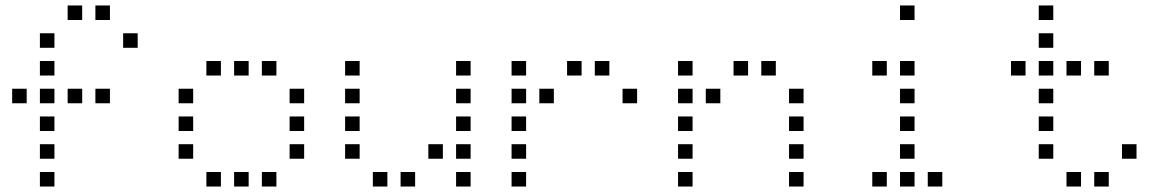

<svg xmlns="http://www.w3.org/2000/svg" viewBox="-20 -696 4240 692"><path d="M224.8 -676.2Q223.8 -676.2 223.8 -676.2Q223.8 -676.2 223.8 -675.2V-624.8Q223.8 -623.8 223.8 -623.8Q223.8 -623.8 224.8 -623.8H275.2Q276.2 -623.8 276.2 -623.8Q276.2 -623.8 276.2 -624.8V-675.2Q276.2 -676.2 276.2 -676.2Q276.2 -676.2 275.2 -676.2ZM324.8 -676.2Q323.8 -676.2 323.8 -676.2Q323.8 -676.2 323.8 -675.2V-624.8Q323.8 -623.8 323.8 -623.8Q323.8 -623.8 324.8 -623.8H375.2Q376.2 -623.8 376.2 -623.8Q376.2 -623.8 376.2 -624.8V-675.2Q376.2 -676.2 376.2 -676.2Q376.2 -676.2 375.2 -676.2ZM124.8 -576.2Q123.8 -576.2 123.8 -576.2Q123.8 -576.2 123.8 -575.2V-524.8Q123.8 -523.8 123.8 -523.8Q123.8 -523.8 124.8 -523.8H175.2Q176.2 -523.8 176.2 -523.8Q176.2 -523.8 176.2 -524.8V-575.2Q176.2 -576.2 176.2 -576.2Q176.2 -576.2 175.2 -576.2ZM424.8 -576.2Q423.8 -576.2 423.8 -576.2Q423.8 -576.2 423.8 -575.2V-524.8Q423.8 -523.8 423.8 -523.8Q423.8 -523.8 424.8 -523.8H475.2Q476.2 -523.8 476.2 -523.8Q476.2 -523.8 476.2 -524.8V-575.2Q476.2 -576.2 476.2 -576.2Q476.2 -576.2 475.2 -576.2ZM124.8 -476.2Q123.8 -476.2 123.8 -476.2Q123.8 -476.2 123.8 -475.2V-424.8Q123.8 -423.8 123.8 -423.8Q123.8 -423.8 124.8 -423.8H175.2Q176.2 -423.8 176.2 -423.8Q176.2 -423.8 176.2 -424.8V-475.2Q176.2 -476.2 176.2 -476.2Q176.2 -476.2 175.2 -476.2ZM24.8 -376.2Q23.8 -376.2 23.8 -376.2Q23.8 -376.2 23.8 -375.2V-324.8Q23.8 -323.8 23.8 -323.8Q23.8 -323.8 24.8 -323.8H75.2Q76.2 -323.8 76.2 -323.8Q76.2 -323.8 76.2 -324.8V-375.2Q76.2 -376.2 76.2 -376.2Q76.2 -376.2 75.2 -376.2ZM124.8 -376.2Q123.8 -376.2 123.8 -376.2Q123.8 -376.2 123.8 -375.2V-324.8Q123.8 -323.8 123.8 -323.8Q123.8 -323.8 124.8 -323.8H175.2Q176.2 -323.8 176.2 -323.8Q176.2 -323.8 176.2 -324.8V-375.2Q176.2 -376.2 176.2 -376.2Q176.2 -376.2 175.2 -376.2ZM224.8 -376.2Q223.8 -376.2 223.8 -376.2Q223.8 -376.2 223.8 -375.2V-324.8Q223.8 -323.8 223.8 -323.8Q223.8 -323.8 224.8 -323.8H275.2Q276.2 -323.8 276.2 -323.8Q276.2 -323.8 276.2 -324.8V-375.2Q276.2 -376.2 276.2 -376.2Q276.2 -376.2 275.2 -376.2ZM324.8 -376.2Q323.8 -376.2 323.8 -376.2Q323.8 -376.2 323.8 -375.2V-324.8Q323.8 -323.8 323.8 -323.8Q323.8 -323.8 324.8 -323.8H375.2Q376.2 -323.8 376.2 -323.8Q376.2 -323.8 376.2 -324.8V-375.2Q376.2 -376.2 376.2 -376.2Q376.2 -376.2 375.2 -376.2ZM124.8 -276.2Q123.8 -276.2 123.8 -276.2Q123.8 -276.2 123.8 -275.2V-224.8Q123.8 -223.8 123.8 -223.8Q123.8 -223.8 124.8 -223.8H175.2Q176.2 -223.8 176.2 -223.8Q176.2 -223.8 176.2 -224.8V-275.2Q176.2 -276.2 176.2 -276.2Q176.2 -276.2 175.2 -276.2ZM124.8 -176.2Q123.8 -176.2 123.8 -176.2Q123.8 -176.2 123.8 -175.2V-124.8Q123.8 -123.8 123.8 -123.8Q123.8 -123.8 124.8 -123.8H175.2Q176.2 -123.8 176.2 -123.8Q176.2 -123.8 176.2 -124.8V-175.2Q176.2 -176.2 176.2 -176.2Q176.2 -176.2 175.2 -176.2ZM124.8 -76.2Q123.8 -76.2 123.8 -76.2Q123.8 -76.2 123.8 -75.2V-24.8Q123.8 -23.8 123.8 -23.8Q123.8 -23.8 124.8 -23.8H175.2Q176.2 -23.8 176.2 -23.8Q176.2 -23.8 176.2 -24.8V-75.2Q176.2 -76.2 176.2 -76.2Q176.2 -76.2 175.2 -76.2Z M724.8 -476.2Q723.8 -476.2 723.8 -476.2Q723.8 -476.2 723.8 -475.2V-424.8Q723.8 -423.8 723.8 -423.8Q723.8 -423.8 724.8 -423.8H775.2Q776.2 -423.8 776.2 -423.8Q776.2 -423.8 776.2 -424.8V-475.2Q776.2 -476.2 776.2 -476.2Q776.2 -476.2 775.2 -476.2ZM824.8 -476.2Q823.8 -476.2 823.8 -476.2Q823.8 -476.2 823.8 -475.2V-424.8Q823.8 -423.8 823.8 -423.8Q823.8 -423.8 824.8 -423.8H875.2Q876.2 -423.8 876.2 -423.8Q876.2 -423.8 876.2 -424.8V-475.2Q876.2 -476.2 876.2 -476.2Q876.2 -476.2 875.2 -476.2ZM924.8 -476.2Q923.8 -476.2 923.8 -476.2Q923.8 -476.2 923.8 -475.2V-424.8Q923.8 -423.8 923.8 -423.8Q923.8 -423.8 924.8 -423.8H975.2Q976.2 -423.8 976.2 -423.8Q976.2 -423.8 976.2 -424.8V-475.2Q976.2 -476.2 976.2 -476.2Q976.2 -476.2 975.2 -476.2ZM624.8 -376.2Q623.8 -376.2 623.8 -376.2Q623.8 -376.2 623.8 -375.2V-324.8Q623.8 -323.8 623.8 -323.8Q623.8 -323.8 624.8 -323.8H675.2Q676.2 -323.8 676.2 -323.8Q676.2 -323.8 676.2 -324.8V-375.2Q676.2 -376.2 676.2 -376.2Q676.2 -376.2 675.2 -376.2ZM1024.8 -376.2Q1023.8 -376.2 1023.8 -376.2Q1023.8 -376.2 1023.8 -375.2V-324.8Q1023.8 -323.8 1023.8 -323.8Q1023.8 -323.8 1024.8 -323.8H1075.2Q1076.2 -323.8 1076.2 -323.8Q1076.2 -323.8 1076.2 -324.8V-375.2Q1076.2 -376.2 1076.2 -376.2Q1076.2 -376.2 1075.2 -376.2ZM624.8 -276.2Q623.8 -276.2 623.8 -276.2Q623.8 -276.2 623.8 -275.2V-224.8Q623.8 -223.8 623.8 -223.8Q623.8 -223.8 624.8 -223.8H675.2Q676.2 -223.8 676.2 -223.8Q676.2 -223.8 676.2 -224.8V-275.2Q676.2 -276.2 676.2 -276.2Q676.2 -276.2 675.2 -276.2ZM1024.8 -276.2Q1023.8 -276.2 1023.8 -276.2Q1023.8 -276.2 1023.8 -275.2V-224.8Q1023.8 -223.8 1023.8 -223.8Q1023.8 -223.8 1024.8 -223.8H1075.2Q1076.2 -223.8 1076.2 -223.8Q1076.2 -223.8 1076.2 -224.8V-275.2Q1076.2 -276.2 1076.2 -276.2Q1076.2 -276.2 1075.2 -276.2ZM624.8 -176.2Q623.8 -176.2 623.8 -176.2Q623.8 -176.2 623.8 -175.2V-124.8Q623.8 -123.8 623.8 -123.8Q623.8 -123.8 624.8 -123.8H675.2Q676.2 -123.8 676.2 -123.8Q676.2 -123.8 676.2 -124.8V-175.2Q676.2 -176.2 676.2 -176.2Q676.2 -176.2 675.2 -176.2ZM1024.8 -176.2Q1023.8 -176.2 1023.8 -176.2Q1023.8 -176.2 1023.8 -175.2V-124.8Q1023.8 -123.8 1023.8 -123.8Q1023.8 -123.8 1024.8 -123.8H1075.2Q1076.2 -123.8 1076.2 -123.8Q1076.2 -123.8 1076.2 -124.8V-175.2Q1076.2 -176.2 1076.2 -176.2Q1076.2 -176.2 1075.2 -176.2ZM724.8 -76.2Q723.8 -76.2 723.8 -76.2Q723.8 -76.2 723.8 -75.2V-24.8Q723.8 -23.8 723.8 -23.8Q723.8 -23.8 724.8 -23.8H775.2Q776.2 -23.8 776.2 -23.8Q776.2 -23.8 776.2 -24.8V-75.2Q776.2 -76.2 776.2 -76.2Q776.2 -76.2 775.2 -76.2ZM824.8 -76.2Q823.8 -76.2 823.8 -76.2Q823.8 -76.2 823.8 -75.2V-24.8Q823.8 -23.8 823.8 -23.8Q823.8 -23.8 824.8 -23.8H875.2Q876.2 -23.8 876.2 -23.8Q876.2 -23.8 876.2 -24.8V-75.2Q876.2 -76.2 876.2 -76.2Q876.2 -76.2 875.2 -76.2ZM924.8 -76.2Q923.8 -76.2 923.8 -76.2Q923.8 -76.2 923.8 -75.2V-24.8Q923.8 -23.8 923.8 -23.8Q923.8 -23.8 924.8 -23.8H975.2Q976.2 -23.8 976.2 -23.8Q976.2 -23.8 976.2 -24.8V-75.2Q976.2 -76.2 976.2 -76.2Q976.2 -76.2 975.2 -76.2Z M1224.8 -476.2Q1223.8 -476.2 1223.8 -476.2Q1223.8 -476.2 1223.8 -475.2V-424.8Q1223.8 -423.8 1223.8 -423.8Q1223.8 -423.8 1224.8 -423.8H1275.2Q1276.2 -423.8 1276.2 -423.8Q1276.2 -423.8 1276.2 -424.8V-475.2Q1276.2 -476.2 1276.2 -476.2Q1276.2 -476.2 1275.2 -476.2ZM1624.8 -476.2Q1623.8 -476.2 1623.8 -476.2Q1623.8 -476.2 1623.8 -475.2V-424.8Q1623.8 -423.8 1623.8 -423.8Q1623.8 -423.8 1624.8 -423.8H1675.2Q1676.2 -423.8 1676.2 -423.8Q1676.2 -423.8 1676.2 -424.8V-475.2Q1676.2 -476.2 1676.2 -476.2Q1676.2 -476.2 1675.2 -476.2ZM1224.8 -376.2Q1223.8 -376.2 1223.8 -376.2Q1223.8 -376.2 1223.8 -375.2V-324.8Q1223.8 -323.8 1223.8 -323.8Q1223.8 -323.8 1224.8 -323.8H1275.2Q1276.2 -323.8 1276.2 -323.8Q1276.2 -323.8 1276.2 -324.8V-375.2Q1276.2 -376.2 1276.2 -376.2Q1276.2 -376.2 1275.2 -376.2ZM1624.8 -376.2Q1623.8 -376.2 1623.8 -376.2Q1623.8 -376.2 1623.8 -375.2V-324.8Q1623.8 -323.8 1623.8 -323.8Q1623.8 -323.8 1624.8 -323.8H1675.2Q1676.2 -323.8 1676.2 -323.8Q1676.2 -323.8 1676.2 -324.8V-375.2Q1676.2 -376.2 1676.2 -376.2Q1676.2 -376.2 1675.2 -376.2ZM1224.8 -276.2Q1223.8 -276.2 1223.8 -276.2Q1223.8 -276.2 1223.8 -275.2V-224.8Q1223.8 -223.8 1223.8 -223.8Q1223.8 -223.8 1224.8 -223.8H1275.2Q1276.2 -223.8 1276.2 -223.8Q1276.2 -223.8 1276.2 -224.8V-275.2Q1276.2 -276.2 1276.2 -276.2Q1276.2 -276.2 1275.2 -276.2ZM1624.8 -276.2Q1623.8 -276.2 1623.8 -276.2Q1623.8 -276.2 1623.8 -275.2V-224.8Q1623.8 -223.8 1623.8 -223.8Q1623.8 -223.8 1624.8 -223.8H1675.2Q1676.2 -223.8 1676.2 -223.8Q1676.2 -223.8 1676.2 -224.8V-275.2Q1676.2 -276.2 1676.2 -276.2Q1676.2 -276.2 1675.2 -276.2ZM1224.8 -176.2Q1223.8 -176.2 1223.8 -176.2Q1223.8 -176.2 1223.8 -175.2V-124.8Q1223.8 -123.8 1223.8 -123.8Q1223.8 -123.8 1224.8 -123.8H1275.2Q1276.2 -123.8 1276.2 -123.8Q1276.2 -123.8 1276.2 -124.8V-175.2Q1276.2 -176.2 1276.2 -176.2Q1276.2 -176.2 1275.2 -176.2ZM1524.8 -176.2Q1523.8 -176.2 1523.8 -176.2Q1523.8 -176.2 1523.8 -175.2V-124.8Q1523.8 -123.8 1523.8 -123.8Q1523.8 -123.8 1524.8 -123.8H1575.2Q1576.2 -123.8 1576.2 -123.8Q1576.2 -123.8 1576.2 -124.8V-175.2Q1576.2 -176.2 1576.2 -176.2Q1576.2 -176.2 1575.2 -176.2ZM1624.8 -176.2Q1623.8 -176.2 1623.8 -176.2Q1623.8 -176.2 1623.8 -175.2V-124.8Q1623.8 -123.8 1623.8 -123.8Q1623.8 -123.8 1624.8 -123.8H1675.2Q1676.2 -123.8 1676.2 -123.8Q1676.2 -123.8 1676.2 -124.8V-175.2Q1676.2 -176.2 1676.2 -176.2Q1676.2 -176.2 1675.2 -176.2ZM1324.8 -76.2Q1323.8 -76.2 1323.8 -76.2Q1323.8 -76.2 1323.8 -75.2V-24.8Q1323.8 -23.8 1323.8 -23.8Q1323.8 -23.8 1324.8 -23.8H1375.2Q1376.2 -23.8 1376.2 -23.8Q1376.2 -23.8 1376.2 -24.8V-75.2Q1376.2 -76.2 1376.2 -76.2Q1376.2 -76.2 1375.2 -76.2ZM1424.8 -76.2Q1423.8 -76.2 1423.8 -76.2Q1423.8 -76.2 1423.8 -75.2V-24.8Q1423.8 -23.8 1423.8 -23.8Q1423.8 -23.8 1424.8 -23.8H1475.2Q1476.2 -23.8 1476.2 -23.8Q1476.2 -23.8 1476.2 -24.8V-75.2Q1476.2 -76.2 1476.2 -76.2Q1476.2 -76.2 1475.2 -76.2ZM1624.8 -76.2Q1623.8 -76.2 1623.8 -76.2Q1623.8 -76.2 1623.8 -75.2V-24.8Q1623.8 -23.8 1623.8 -23.8Q1623.8 -23.8 1624.8 -23.8H1675.2Q1676.2 -23.8 1676.2 -23.8Q1676.2 -23.8 1676.2 -24.8V-75.2Q1676.2 -76.2 1676.2 -76.2Q1676.2 -76.2 1675.2 -76.2Z M1824.8 -476.2Q1823.8 -476.2 1823.8 -476.2Q1823.8 -476.2 1823.8 -475.2V-424.8Q1823.8 -423.8 1823.8 -423.8Q1823.8 -423.8 1824.8 -423.8H1875.2Q1876.2 -423.8 1876.2 -423.8Q1876.2 -423.8 1876.2 -424.8V-475.2Q1876.2 -476.2 1876.2 -476.2Q1876.2 -476.2 1875.2 -476.2ZM2024.8 -476.2Q2023.8 -476.2 2023.8 -476.2Q2023.8 -476.2 2023.8 -475.2V-424.8Q2023.8 -423.8 2023.8 -423.8Q2023.8 -423.8 2024.8 -423.8H2075.2Q2076.2 -423.8 2076.2 -423.8Q2076.2 -423.8 2076.2 -424.8V-475.2Q2076.2 -476.2 2076.2 -476.2Q2076.2 -476.2 2075.2 -476.2ZM2124.8 -476.2Q2123.8 -476.2 2123.8 -476.2Q2123.8 -476.2 2123.8 -475.2V-424.8Q2123.8 -423.8 2123.8 -423.8Q2123.8 -423.8 2124.8 -423.8H2175.2Q2176.2 -423.8 2176.2 -423.8Q2176.2 -423.8 2176.2 -424.8V-475.2Q2176.2 -476.2 2176.2 -476.2Q2176.2 -476.2 2175.2 -476.2ZM1824.8 -376.2Q1823.8 -376.2 1823.8 -376.2Q1823.8 -376.2 1823.8 -375.2V-324.8Q1823.8 -323.8 1823.8 -323.8Q1823.8 -323.8 1824.8 -323.8H1875.2Q1876.2 -323.8 1876.2 -323.8Q1876.2 -323.8 1876.2 -324.8V-375.2Q1876.2 -376.2 1876.2 -376.2Q1876.2 -376.2 1875.2 -376.2ZM1924.8 -376.2Q1923.8 -376.2 1923.8 -376.2Q1923.8 -376.2 1923.8 -375.2V-324.8Q1923.8 -323.8 1923.8 -323.8Q1923.8 -323.8 1924.8 -323.8H1975.2Q1976.2 -323.8 1976.2 -323.8Q1976.2 -323.8 1976.2 -324.8V-375.2Q1976.2 -376.2 1976.2 -376.2Q1976.2 -376.2 1975.2 -376.2ZM2224.8 -376.2Q2223.8 -376.2 2223.8 -376.2Q2223.8 -376.2 2223.8 -375.2V-324.8Q2223.8 -323.8 2223.8 -323.8Q2223.8 -323.8 2224.8 -323.8H2275.2Q2276.2 -323.8 2276.2 -323.8Q2276.2 -323.8 2276.2 -324.8V-375.2Q2276.2 -376.2 2276.2 -376.2Q2276.2 -376.2 2275.2 -376.2ZM1824.8 -276.2Q1823.8 -276.2 1823.8 -276.2Q1823.8 -276.2 1823.8 -275.2V-224.8Q1823.8 -223.8 1823.8 -223.8Q1823.8 -223.8 1824.8 -223.8H1875.2Q1876.2 -223.8 1876.2 -223.8Q1876.2 -223.8 1876.2 -224.8V-275.2Q1876.2 -276.2 1876.2 -276.2Q1876.2 -276.2 1875.2 -276.2ZM1824.8 -176.2Q1823.8 -176.2 1823.8 -176.2Q1823.8 -176.2 1823.8 -175.2V-124.8Q1823.8 -123.8 1823.8 -123.8Q1823.8 -123.8 1824.8 -123.8H1875.2Q1876.2 -123.8 1876.2 -123.8Q1876.2 -123.8 1876.2 -124.8V-175.2Q1876.2 -176.2 1876.2 -176.2Q1876.2 -176.2 1875.2 -176.2ZM1824.8 -76.2Q1823.8 -76.2 1823.8 -76.2Q1823.8 -76.2 1823.8 -75.2V-24.8Q1823.8 -23.8 1823.8 -23.8Q1823.8 -23.8 1824.8 -23.8H1875.2Q1876.2 -23.8 1876.2 -23.8Q1876.2 -23.8 1876.2 -24.8V-75.2Q1876.2 -76.2 1876.2 -76.2Q1876.2 -76.2 1875.2 -76.2Z M2424.8 -476.2Q2423.8 -476.2 2423.8 -476.2Q2423.8 -476.2 2423.8 -475.2V-424.8Q2423.8 -423.8 2423.8 -423.8Q2423.8 -423.8 2424.8 -423.8H2475.2Q2476.2 -423.8 2476.2 -423.8Q2476.2 -423.8 2476.2 -424.8V-475.2Q2476.2 -476.2 2476.2 -476.2Q2476.2 -476.2 2475.2 -476.2ZM2624.8 -476.2Q2623.8 -476.2 2623.8 -476.2Q2623.8 -476.2 2623.8 -475.2V-424.8Q2623.8 -423.8 2623.8 -423.8Q2623.8 -423.8 2624.8 -423.8H2675.2Q2676.2 -423.8 2676.2 -423.8Q2676.2 -423.8 2676.2 -424.8V-475.2Q2676.2 -476.2 2676.2 -476.2Q2676.2 -476.2 2675.2 -476.2ZM2724.8 -476.2Q2723.8 -476.2 2723.8 -476.2Q2723.8 -476.2 2723.8 -475.2V-424.8Q2723.8 -423.8 2723.8 -423.8Q2723.8 -423.8 2724.8 -423.8H2775.2Q2776.2 -423.8 2776.2 -423.8Q2776.2 -423.8 2776.2 -424.8V-475.2Q2776.2 -476.2 2776.2 -476.2Q2776.2 -476.2 2775.2 -476.2ZM2424.8 -376.2Q2423.8 -376.2 2423.8 -376.2Q2423.8 -376.2 2423.8 -375.2V-324.8Q2423.8 -323.8 2423.8 -323.8Q2423.8 -323.8 2424.8 -323.8H2475.2Q2476.2 -323.8 2476.2 -323.8Q2476.2 -323.8 2476.2 -324.8V-375.2Q2476.2 -376.2 2476.2 -376.2Q2476.2 -376.2 2475.2 -376.2ZM2524.8 -376.2Q2523.8 -376.2 2523.8 -376.2Q2523.8 -376.2 2523.8 -375.2V-324.8Q2523.8 -323.8 2523.8 -323.8Q2523.8 -323.8 2524.8 -323.8H2575.2Q2576.2 -323.8 2576.2 -323.8Q2576.2 -323.8 2576.2 -324.8V-375.2Q2576.2 -376.2 2576.2 -376.2Q2576.2 -376.2 2575.2 -376.2ZM2824.8 -376.2Q2823.8 -376.2 2823.8 -376.2Q2823.8 -376.2 2823.8 -375.2V-324.8Q2823.8 -323.8 2823.8 -323.8Q2823.8 -323.8 2824.8 -323.8H2875.2Q2876.2 -323.8 2876.2 -323.8Q2876.2 -323.8 2876.2 -324.8V-375.2Q2876.2 -376.2 2876.2 -376.2Q2876.2 -376.2 2875.2 -376.2ZM2424.8 -276.2Q2423.8 -276.2 2423.8 -276.2Q2423.8 -276.2 2423.8 -275.2V-224.8Q2423.8 -223.8 2423.8 -223.8Q2423.8 -223.8 2424.8 -223.8H2475.2Q2476.2 -223.8 2476.2 -223.8Q2476.2 -223.8 2476.2 -224.8V-275.2Q2476.2 -276.2 2476.2 -276.2Q2476.2 -276.2 2475.2 -276.2ZM2824.8 -276.2Q2823.8 -276.2 2823.8 -276.2Q2823.8 -276.2 2823.8 -275.2V-224.8Q2823.8 -223.8 2823.8 -223.8Q2823.8 -223.8 2824.8 -223.8H2875.2Q2876.2 -223.8 2876.2 -223.8Q2876.2 -223.8 2876.2 -224.8V-275.2Q2876.2 -276.2 2876.2 -276.2Q2876.2 -276.2 2875.2 -276.2ZM2424.8 -176.2Q2423.8 -176.2 2423.8 -176.2Q2423.8 -176.2 2423.8 -175.2V-124.8Q2423.8 -123.8 2423.8 -123.8Q2423.8 -123.8 2424.8 -123.8H2475.2Q2476.2 -123.8 2476.2 -123.8Q2476.2 -123.8 2476.2 -124.8V-175.2Q2476.2 -176.2 2476.2 -176.2Q2476.2 -176.2 2475.2 -176.2ZM2824.8 -176.2Q2823.8 -176.2 2823.8 -176.2Q2823.8 -176.2 2823.8 -175.2V-124.8Q2823.8 -123.8 2823.8 -123.8Q2823.8 -123.8 2824.8 -123.8H2875.2Q2876.2 -123.8 2876.2 -123.8Q2876.2 -123.8 2876.2 -124.8V-175.2Q2876.2 -176.2 2876.2 -176.2Q2876.2 -176.2 2875.2 -176.2ZM2424.8 -76.2Q2423.8 -76.2 2423.8 -76.2Q2423.8 -76.2 2423.8 -75.2V-24.8Q2423.8 -23.8 2423.8 -23.8Q2423.8 -23.8 2424.8 -23.8H2475.2Q2476.2 -23.8 2476.2 -23.8Q2476.2 -23.8 2476.2 -24.8V-75.2Q2476.2 -76.2 2476.2 -76.2Q2476.2 -76.2 2475.2 -76.2ZM2824.8 -76.2Q2823.8 -76.2 2823.8 -76.2Q2823.8 -76.2 2823.8 -75.2V-24.8Q2823.8 -23.8 2823.8 -23.8Q2823.8 -23.8 2824.8 -23.8H2875.2Q2876.2 -23.8 2876.2 -23.8Q2876.2 -23.8 2876.2 -24.8V-75.2Q2876.2 -76.2 2876.2 -76.2Q2876.2 -76.2 2875.2 -76.2Z M3224.8 -676.2Q3223.8 -676.2 3223.8 -676.2Q3223.8 -676.2 3223.8 -675.2V-624.8Q3223.8 -623.8 3223.8 -623.8Q3223.8 -623.8 3224.8 -623.8H3275.2Q3276.2 -623.8 3276.2 -623.8Q3276.2 -623.8 3276.2 -624.8V-675.2Q3276.2 -676.2 3276.2 -676.2Q3276.2 -676.2 3275.2 -676.2ZM3124.8 -476.2Q3123.8 -476.2 3123.8 -476.2Q3123.8 -476.2 3123.8 -475.2V-424.8Q3123.8 -423.8 3123.8 -423.8Q3123.8 -423.8 3124.8 -423.8H3175.2Q3176.2 -423.8 3176.2 -423.8Q3176.2 -423.8 3176.2 -424.8V-475.2Q3176.2 -476.2 3176.2 -476.2Q3176.2 -476.2 3175.2 -476.2ZM3224.8 -476.2Q3223.8 -476.2 3223.8 -476.2Q3223.8 -476.2 3223.8 -475.2V-424.8Q3223.8 -423.8 3223.8 -423.8Q3223.8 -423.8 3224.8 -423.8H3275.2Q3276.2 -423.8 3276.2 -423.8Q3276.2 -423.8 3276.2 -424.8V-475.2Q3276.2 -476.2 3276.2 -476.2Q3276.2 -476.2 3275.2 -476.2ZM3224.8 -376.2Q3223.8 -376.2 3223.8 -376.2Q3223.8 -376.2 3223.8 -375.2V-324.8Q3223.8 -323.8 3223.8 -323.8Q3223.8 -323.8 3224.8 -323.8H3275.2Q3276.2 -323.8 3276.2 -323.8Q3276.2 -323.8 3276.2 -324.8V-375.2Q3276.2 -376.2 3276.2 -376.2Q3276.2 -376.2 3275.2 -376.2ZM3224.8 -276.2Q3223.8 -276.2 3223.8 -276.2Q3223.8 -276.2 3223.8 -275.2V-224.8Q3223.8 -223.8 3223.8 -223.8Q3223.8 -223.8 3224.8 -223.8H3275.2Q3276.2 -223.8 3276.2 -223.8Q3276.2 -223.8 3276.2 -224.8V-275.2Q3276.2 -276.2 3276.2 -276.2Q3276.2 -276.2 3275.2 -276.2ZM3224.8 -176.2Q3223.8 -176.2 3223.8 -176.2Q3223.8 -176.2 3223.8 -175.2V-124.8Q3223.8 -123.8 3223.8 -123.8Q3223.8 -123.8 3224.8 -123.8H3275.2Q3276.2 -123.8 3276.2 -123.8Q3276.2 -123.8 3276.2 -124.8V-175.2Q3276.2 -176.2 3276.2 -176.2Q3276.2 -176.2 3275.2 -176.2ZM3124.8 -76.2Q3123.8 -76.2 3123.8 -76.2Q3123.8 -76.2 3123.8 -75.2V-24.8Q3123.8 -23.8 3123.8 -23.8Q3123.8 -23.8 3124.8 -23.8H3175.2Q3176.2 -23.8 3176.2 -23.8Q3176.2 -23.8 3176.2 -24.8V-75.2Q3176.2 -76.2 3176.2 -76.2Q3176.2 -76.2 3175.2 -76.2ZM3224.8 -76.2Q3223.8 -76.2 3223.8 -76.2Q3223.8 -76.2 3223.8 -75.2V-24.8Q3223.8 -23.8 3223.8 -23.8Q3223.8 -23.8 3224.8 -23.8H3275.2Q3276.2 -23.8 3276.2 -23.8Q3276.2 -23.8 3276.2 -24.8V-75.2Q3276.2 -76.2 3276.2 -76.2Q3276.2 -76.2 3275.2 -76.2ZM3324.8 -76.2Q3323.8 -76.2 3323.8 -76.2Q3323.8 -76.2 3323.8 -75.2V-24.8Q3323.8 -23.8 3323.8 -23.8Q3323.8 -23.8 3324.8 -23.8H3375.2Q3376.2 -23.8 3376.2 -23.8Q3376.2 -23.8 3376.2 -24.8V-75.2Q3376.2 -76.2 3376.2 -76.2Q3376.2 -76.2 3375.2 -76.2Z M3724.8 -676.2Q3723.8 -676.2 3723.8 -676.2Q3723.8 -676.2 3723.8 -675.2V-624.8Q3723.8 -623.8 3723.8 -623.8Q3723.8 -623.8 3724.8 -623.8H3775.2Q3776.2 -623.8 3776.2 -623.8Q3776.2 -623.8 3776.2 -624.8V-675.2Q3776.2 -676.2 3776.2 -676.2Q3776.2 -676.2 3775.2 -676.2ZM3724.8 -576.2Q3723.8 -576.2 3723.8 -576.2Q3723.8 -576.2 3723.8 -575.2V-524.8Q3723.8 -523.8 3723.8 -523.8Q3723.8 -523.8 3724.8 -523.8H3775.2Q3776.2 -523.8 3776.2 -523.8Q3776.2 -523.8 3776.2 -524.8V-575.2Q3776.2 -576.2 3776.2 -576.2Q3776.2 -576.2 3775.2 -576.2ZM3624.8 -476.2Q3623.8 -476.2 3623.8 -476.2Q3623.8 -476.2 3623.8 -475.2V-424.8Q3623.8 -423.8 3623.8 -423.8Q3623.8 -423.8 3624.8 -423.8H3675.2Q3676.2 -423.8 3676.2 -423.8Q3676.2 -423.8 3676.2 -424.8V-475.2Q3676.2 -476.2 3676.2 -476.2Q3676.2 -476.2 3675.2 -476.2ZM3724.8 -476.2Q3723.8 -476.2 3723.8 -476.2Q3723.8 -476.2 3723.8 -475.2V-424.8Q3723.8 -423.8 3723.8 -423.8Q3723.8 -423.8 3724.8 -423.8H3775.2Q3776.2 -423.8 3776.2 -423.8Q3776.2 -423.8 3776.2 -424.8V-475.2Q3776.2 -476.2 3776.2 -476.2Q3776.2 -476.2 3775.2 -476.2ZM3824.8 -476.2Q3823.8 -476.2 3823.8 -476.2Q3823.8 -476.2 3823.8 -475.2V-424.8Q3823.8 -423.8 3823.8 -423.8Q3823.8 -423.8 3824.8 -423.8H3875.2Q3876.2 -423.8 3876.2 -423.8Q3876.2 -423.8 3876.2 -424.8V-475.2Q3876.2 -476.2 3876.2 -476.2Q3876.2 -476.2 3875.2 -476.2ZM3924.8 -476.2Q3923.8 -476.2 3923.8 -476.2Q3923.8 -476.2 3923.8 -475.2V-424.8Q3923.8 -423.8 3923.8 -423.8Q3923.8 -423.8 3924.8 -423.8H3975.2Q3976.2 -423.8 3976.2 -423.8Q3976.2 -423.8 3976.2 -424.8V-475.2Q3976.2 -476.2 3976.2 -476.2Q3976.2 -476.2 3975.2 -476.2ZM3724.8 -376.2Q3723.8 -376.2 3723.8 -376.2Q3723.8 -376.2 3723.8 -375.2V-324.8Q3723.8 -323.8 3723.8 -323.8Q3723.8 -323.8 3724.8 -323.8H3775.2Q3776.2 -323.8 3776.2 -323.8Q3776.2 -323.8 3776.2 -324.8V-375.2Q3776.2 -376.2 3776.2 -376.2Q3776.2 -376.2 3775.2 -376.2ZM3724.8 -276.2Q3723.8 -276.2 3723.8 -276.2Q3723.8 -276.2 3723.8 -275.2V-224.8Q3723.8 -223.8 3723.8 -223.8Q3723.8 -223.8 3724.8 -223.8H3775.2Q3776.2 -223.8 3776.2 -223.8Q3776.2 -223.8 3776.2 -224.8V-275.2Q3776.2 -276.2 3776.2 -276.2Q3776.2 -276.2 3775.2 -276.2ZM3724.8 -176.2Q3723.8 -176.2 3723.8 -176.2Q3723.8 -176.2 3723.8 -175.2V-124.8Q3723.8 -123.8 3723.8 -123.8Q3723.8 -123.8 3724.8 -123.8H3775.2Q3776.2 -123.8 3776.2 -123.8Q3776.2 -123.8 3776.2 -124.8V-175.2Q3776.2 -176.2 3776.2 -176.2Q3776.2 -176.2 3775.2 -176.2ZM4024.8 -176.2Q4023.8 -176.2 4023.8 -176.2Q4023.8 -176.2 4023.8 -175.2V-124.8Q4023.8 -123.8 4023.8 -123.8Q4023.8 -123.8 4024.8 -123.8H4075.2Q4076.2 -123.8 4076.2 -123.8Q4076.2 -123.8 4076.2 -124.8V-175.2Q4076.2 -176.2 4076.2 -176.2Q4076.2 -176.2 4075.2 -176.2ZM3824.8 -76.2Q3823.8 -76.2 3823.8 -76.2Q3823.8 -76.2 3823.8 -75.2V-24.8Q3823.8 -23.8 3823.8 -23.8Q3823.8 -23.8 3824.8 -23.8H3875.2Q3876.2 -23.8 3876.2 -23.8Q3876.2 -23.8 3876.2 -24.8V-75.2Q3876.2 -76.2 3876.2 -76.2Q3876.2 -76.2 3875.2 -76.2ZM3924.8 -76.2Q3923.8 -76.2 3923.8 -76.2Q3923.8 -76.2 3923.8 -75.2V-24.8Q3923.8 -23.8 3923.8 -23.8Q3923.8 -23.8 3924.8 -23.8H3975.2Q3976.2 -23.8 3976.2 -23.8Q3976.2 -23.8 3976.2 -24.8V-75.2Q3976.2 -76.2 3976.2 -76.2Q3976.2 -76.2 3975.2 -76.2Z"/></svg>

Font: Doto Black
Style: Regular
Weight: 900
Monospace: yes
Version: Version 1.000